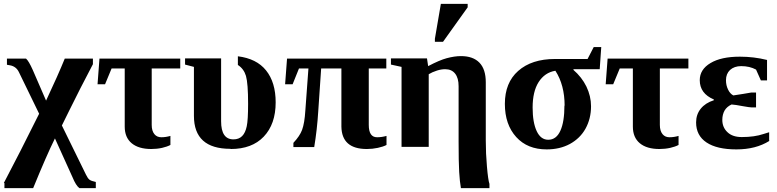

<svg xmlns="http://www.w3.org/2000/svg" viewBox="-26 -763 4030 996"><path d="M-3 187 -6 186Q36 106 81 18L177 -173L72 -389Q58 -418 27 -424L10 -427V-459H109Q123 -447 144 -400L213 -241Q275 -373 310 -459H456V-430Q387 -299 333 -189L295 -112L420 143Q429 162 438 169Q447 176 471 181V213H386Q368 200 350 156L259 -45Q215 44 146 213H-3Z M553 -408 519 -326H480L490 -459H909V-408H761V-115Q761 -84 775 -67Q788 -51 811 -51Q834 -51 858 -58V-11Q841 -2 815 4Q788 10 759 10Q693 10 657 -20Q621 -50 621 -106V-408Z M1171 10 1169 9Q980 9 980 -162V-416L934 -428V-460H1121V-134Q1121 -40 1185 -40Q1213 -40 1230 -57Q1247 -74 1254 -108Q1261 -140 1261 -225Q1261 -330 1250 -369Q1239 -406 1208 -426V-471Q1305 -459 1354 -398Q1404 -336 1404 -232Q1404 -119 1342 -54Q1281 10 1171 10Z M1930 -51H1931Q1954 -51 1979 -58V-11Q1962 -2 1934 4Q1906 10 1877 10Q1747 10 1745 -106V-408H1640L1625 -187Q1619 -90 1604 0H1496V-22Q1529 -57 1541 -89Q1554 -124 1558 -190L1574 -408H1525L1492 -326H1453L1463 -459H1978V-408H1887V-115Q1887 -51 1930 -51Z M2494 -34Q2494 34 2500 101Q2506 171 2513 191V213H2365Q2359 180 2356 129Q2353 78 2353 -27V-316Q2353 -358 2335 -381Q2317 -404 2283 -404Q2263 -404 2241 -397Q2216 -389 2198 -378V-1H2057V-416L2002 -428V-460H2189L2195 -420Q2254 -451 2291 -461Q2332 -472 2365 -472Q2428 -472 2461 -438Q2494 -404 2494 -336ZM2230 -546V-562L2261 -743H2400V-725L2272 -546Z M2902 -216 2903 -214Q2903 -322 2855 -396Q2800 -387 2768 -337Q2737 -288 2737 -205Q2737 -128 2758 -83Q2779 -38 2818 -38Q2860 -38 2881 -85Q2902 -131 2902 -216ZM2950 -404 2948 -401Q2992 -363 3016 -314Q3040 -264 3040 -212Q3040 -147 3011 -95Q2983 -45 2930 -16Q2878 12 2810 12Q2710 12 2652 -52Q2593 -117 2593 -224Q2593 -334 2662 -395Q2732 -457 2853 -457H3022L3054 -519H3093L3085 -404Z M3189 -408 3155 -326H3116L3126 -459H3545V-408H3397V-115Q3397 -84 3411 -67Q3424 -51 3447 -51Q3470 -51 3494 -58V-11Q3477 -2 3451 4Q3424 10 3395 10Q3329 10 3293 -20Q3257 -50 3257 -106V-408Z M3964 -34 3965 -32Q3895 12 3794 12Q3693 12 3639 -24Q3585 -60 3585 -128Q3585 -169 3609 -199Q3633 -229 3677 -243V-247Q3604 -278 3604 -347Q3604 -403 3660 -436Q3715 -469 3812 -469Q3885 -469 3953 -452V-346H3921L3896 -402Q3863 -420 3819 -420Q3783 -420 3761 -400Q3740 -380 3740 -347Q3740 -320 3751 -298Q3761 -277 3778 -268L3830 -276Q3870 -283 3871 -283H3896V-206H3871Q3863 -206 3829 -212Q3787 -220 3769 -221Q3745 -210 3733 -190Q3721 -169 3721 -141Q3721 -102 3748 -77Q3774 -52 3822 -52Q3888 -52 3935 -68L3964 -77Z"/></svg>

Font: Libra Serif Modern
Style: Bold
Weight: 700
Designer: Stefan Peev, Context Ltd
Foundry: Ascender Corporation
Version: Version 1.000